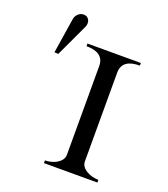

<svg xmlns="http://www.w3.org/2000/svg" viewBox="-146 -912 885 1014"><g transform="rotate(20 296.5 -404.5)"><path d="M520 0V-15.1Q503.9 -15.1 486.3 -19.5Q468.8 -23.9 453.9 -32.5Q439 -41 429.4 -53.7Q419.9 -66.4 419.9 -83V-581.1Q419.9 -601.6 427 -616.2Q434.1 -630.9 447.3 -639.9Q460.4 -648.9 479 -653.1Q497.6 -657.2 520 -657.2V-671.9H219.7V-657.2Q242.2 -657.2 260.5 -653.1Q278.8 -648.9 291.7 -639.9Q304.7 -630.9 311.8 -616.2Q318.8 -601.6 318.8 -581.1V-83Q318.8 -66.4 309.3 -53.7Q299.8 -41 285.4 -32.5Q271 -23.9 253.4 -19.5Q235.8 -15.1 219.7 -15.1V0ZM180.7 -753.9Q184.1 -762.2 184.3 -771.7Q184.6 -781.2 180.9 -789.6Q177.2 -797.9 169.4 -803.5Q161.6 -809.1 149.4 -809.1Q131.3 -809.1 118.2 -796.1Q105 -783.2 102.5 -766.1L71.8 -568.8L93.8 -567.9Z"/></g></svg>

Font: Galatia SIL
Style: Regular
Weight: 400
Designer: Development by SIL's NRSI team
Version: Version 2.1